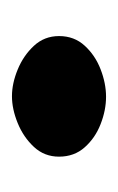

<svg xmlns="http://www.w3.org/2000/svg" viewBox="42 -459 197 321"><g transform="rotate(-90 140.5 -298.5)"><path d="M39.1 -298.3Q39.1 -322.8 55.4 -340.3Q71.8 -357.9 95.2 -367.4Q118.7 -377 140.1 -377Q161.6 -377 184.8 -367.4Q208 -357.9 224.4 -340.3Q240.7 -322.8 240.7 -298.3Q240.7 -272.9 224.6 -255.4Q208.5 -237.8 185.1 -228.8Q161.6 -219.7 139.2 -219.7Q116.7 -219.7 93.5 -228.8Q70.3 -237.8 54.7 -255.4Q39.1 -272.9 39.1 -298.3Z"/></g></svg>

Font: Belanosima SemiBold
Style: Regular
Weight: 600
Designer: The DocRepair Project, Santiago Orozco
Foundry: Google
Version: Version 2.000